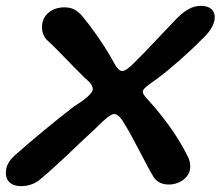

<svg xmlns="http://www.w3.org/2000/svg" viewBox="-38 -621 752 654"><path d="M32 13C60 13 78.5 5 94 -6C173 -72 205 -108 290.5 -186.5C322 -218.5 340 -232.5 351 -232.5C362.5 -232.5 374.5 -220.5 390 -192.5C413.5 -155.5 462 -55.5 485.5 -17.5C497 -1 513.5 7.5 537.5 7.5C573 7.5 610 -16.5 610 -53C610 -63.5 608 -74.5 604 -83C579.5 -133.5 539.5 -200 468 -279C454 -294 447.5 -302.5 448.5 -310.5C449.5 -318 464.5 -330.5 497.5 -353C545 -388.5 610.5 -446.5 648.5 -486C676 -511 693.5 -537 693.5 -562C693.5 -584.5 679.5 -601 646.5 -601C618 -601 593.5 -588 561.5 -555.5C521 -513.5 453.5 -440.5 417 -405C400.5 -389 388 -379 378 -379C366.5 -379 356.5 -394.5 342 -422C311.5 -475.5 271 -532 243 -565C225.5 -586 208.5 -596 181 -596C141 -596 105 -571.5 105 -528.5C105 -510.5 111.5 -493.5 125 -482C155.5 -454.5 216 -389 250.5 -356C271.5 -339 278 -327.5 278 -317.5C278 -303 250.5 -281 213.5 -258C153.5 -212.5 49 -125 19 -97.5C-4 -78.5 -18 -59 -18 -32C-18 -2 3.5 13 32 13Z"/></svg>

Font: Gluten
Style: Italic
Weight: 400
Italic angle: -13°
Designer: Tyler Finck
Foundry: Etcetera Type Company
Version: Version 0.920